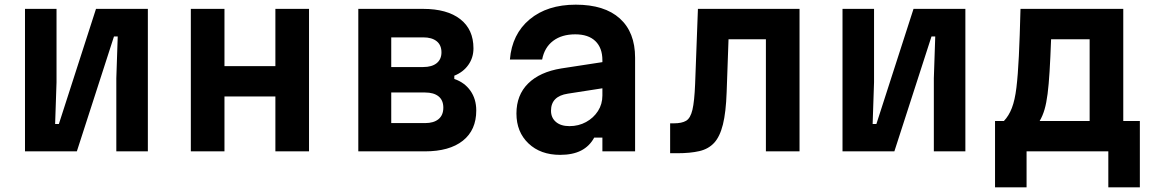

<svg xmlns="http://www.w3.org/2000/svg" viewBox="-20 -648 4940 822"><path d="M87 0V-610H222V-296L216 -117H232L391 -610H613V0H478V-313L484 -492H468L309 0Z M797 0V-610H941V-365H1159V-610H1303V0H1159V-235H941V0Z M1514 0V-610H1791Q1894 -610 1950.5 -566Q2007 -522 2007 -441Q2007 -401 1985 -370Q1963 -339 1925 -324V-310Q1969 -295 1994 -259.5Q2019 -224 2019 -175Q2019 -91 1961.5 -45.5Q1904 0 1799 0ZM1655 -361H1792Q1829 -361 1849.5 -377.5Q1870 -394 1870 -424Q1870 -455 1849.5 -471.5Q1829 -488 1792 -488H1655ZM1655 -121H1800Q1837 -121 1857.5 -138Q1878 -155 1878 -187Q1878 -219 1857.5 -235.5Q1837 -252 1800 -252H1655Z M2524 -59Q2504 -22 2468 -3.5Q2432 15 2378 15Q2294 15 2242.5 -34Q2191 -83 2191 -162Q2191 -241 2241 -290.5Q2291 -340 2383 -355L2559 -382V-390Q2559 -443 2529 -472Q2499 -501 2443 -501Q2385 -501 2348 -473Q2311 -445 2301 -393H2163Q2172 -502 2247.5 -565Q2323 -628 2445 -628Q2568 -628 2633.5 -569Q2699 -510 2699 -401V0H2559V-59ZM2339 -174Q2339 -144 2360 -126Q2381 -108 2418 -108Q2457 -108 2489 -125.5Q2521 -143 2540 -172.5Q2559 -202 2559 -239V-270L2411 -247Q2339 -236 2339 -174Z M2849 8V-120H2865Q2899 -120 2917.5 -131Q2936 -142 2944.5 -178Q2953 -214 2956 -289L2968 -610H3403V0H3259V-480H3099L3091 -254Q3088 -167 3075 -115Q3062 -63 3037.5 -36.5Q3013 -10 2974 -1Q2935 8 2880 8Z M3587 0V-610H3722V-296L3716 -117H3732L3891 -610H4113V0H3978V-313L3984 -492H3968L3809 0Z M4240 154V-130H4278Q4299 -152 4312 -185.5Q4325 -219 4331.5 -272.5Q4338 -326 4342 -408Q4346 -490 4349 -610H4789V-130H4860V154H4725V0H4375V154ZM4431 -130H4645V-480H4480Q4477 -399 4473.5 -342Q4470 -285 4465 -246Q4460 -207 4452 -179.5Q4444 -152 4431 -130Z"/></svg>

Font: Martian Mono SemiBold
Style: Regular
Weight: 600
Monospace: yes
Designer: Roman Shamin
Foundry: Evil Martians
Version: Version 1.000; ttfautohint (v1.8.4.7-5d5b)